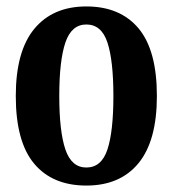

<svg xmlns="http://www.w3.org/2000/svg" viewBox="-20 -566 536 596"><path d="M248 10Q143 10 86 -58Q29 -126 29 -268Q29 -407 86.5 -476.5Q144 -546 248 -546Q353 -546 410 -478Q467 -410 467 -268Q467 -129 410 -59.5Q353 10 248 10ZM248 -46Q295 -46 313.5 -102Q332 -158 332 -268Q332 -378 313.5 -434Q295 -490 248 -490Q202 -490 183 -434Q164 -378 164 -268Q164 -158 183 -102Q202 -46 248 -46Z"/></svg>

Font: Noto Serif ExtraCondensed
Style: Bold
Weight: 700
Width: 2
Designer: Monotype Design Team
Foundry: Monotype Imaging Inc.
Version: Version 2.014; ttfautohint (v1.8.4.7-5d5b)